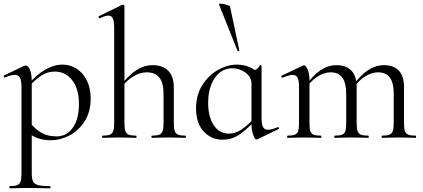

<svg xmlns="http://www.w3.org/2000/svg" viewBox="-22 -751 2305 1046"><path d="M32 263Q59 263 72 257.5Q85 252 90 238Q95 224 95 194V-276Q95 -312 87 -327.5Q79 -343 59 -343Q37 -343 6 -329L4 -328Q0 -328 -1.5 -333Q-3 -338 0 -340L111 -393Q113 -394 118 -394Q132 -394 141.5 -370.5Q151 -347 151 -305V194Q151 224 158.5 238Q166 252 186.5 257.5Q207 263 251 263Q253 263 253 269Q253 275 251 275Q217 275 197 274L124 273L69 274Q55 275 32 275Q29 275 29 269Q29 263 32 263ZM125 -30 139 -85Q170 -47 203.5 -27.5Q237 -8 287 -8Q340 -8 374 -54.5Q408 -101 408 -184Q408 -268 371 -314.5Q334 -361 277 -361Q237 -361 204.5 -340Q172 -319 134 -278L126 -286Q177 -344 224 -371.5Q271 -399 319 -399Q360 -399 395 -377Q430 -355 451 -313Q472 -271 472 -215Q472 -140 438 -88.5Q404 -37 354.5 -12Q305 13 257 13Q218 13 189 3.5Q160 -6 125 -30Z M537 -12Q564 -12 577 -17.5Q590 -23 595 -37.5Q600 -52 600 -81V-598Q600 -634 593 -650Q586 -666 568 -666Q553 -666 522 -652L520 -651Q517 -651 515 -656Q513 -661 517 -663L644 -725H647Q651 -725 653.5 -722.5Q656 -720 656 -717V-81Q656 -51 661 -37Q666 -23 679 -17.5Q692 -12 719 -12Q722 -12 722 -6Q722 0 719 0Q696 0 682 -1L628 -2L574 -1Q560 0 537 0Q534 0 534 -6Q534 -12 537 -12ZM806 -12Q833 -12 846 -17.5Q859 -23 864 -37.5Q869 -52 869 -81V-240Q869 -299 846.5 -328Q824 -357 777 -357Q740 -357 702 -333.5Q664 -310 637 -270L633 -282Q678 -341 720.5 -368.5Q763 -396 810 -396Q865 -396 895 -365Q925 -334 925 -275V-81Q925 -51 930 -37Q935 -23 948 -17.5Q961 -12 988 -12Q991 -12 991 -6Q991 0 988 0Q965 0 951 -1L897 -2L843 -1Q829 0 806 0Q803 0 803 -6Q803 -12 806 -12Z M1046 -161Q1046 -233 1080 -287Q1114 -341 1165.5 -370Q1217 -399 1269 -399Q1304 -399 1336 -386Q1368 -373 1388 -350L1348 -294Q1348 -331 1316 -355Q1284 -379 1244 -379Q1185 -379 1148.5 -326.5Q1112 -274 1112 -190Q1112 -115 1142.5 -69Q1173 -23 1224 -23Q1262 -23 1295.5 -46.5Q1329 -70 1364 -107L1372 -100Q1328 -50 1285.5 -20Q1243 10 1190 10Q1129 10 1087.5 -35Q1046 -80 1046 -161ZM1348 -80V-361Q1368 -369 1377 -375Q1386 -381 1394 -395Q1395 -397 1399 -395.5Q1403 -394 1403 -392V-107Q1403 -73 1411 -58.5Q1419 -44 1438 -44Q1455 -44 1491 -58H1493Q1497 -58 1498.5 -53.5Q1500 -49 1496 -48L1380 8Q1378 9 1375 9Q1366 9 1357 -17Q1348 -43 1348 -80ZM1179 -731Q1192 -731 1211 -725.5Q1230 -720 1231 -716L1282 -476Q1284 -474 1278.5 -472.5Q1273 -471 1272 -474L1171 -727Q1170 -731 1179 -731Z M2060 -12Q2087 -12 2100 -17.5Q2113 -23 2118 -37.5Q2123 -52 2123 -81V-240Q2123 -299 2102 -328Q2081 -357 2037 -357Q2002 -357 1965.5 -333.5Q1929 -310 1903 -270L1899 -282Q1941 -341 1982.5 -368.5Q2024 -396 2070 -396Q2123 -396 2151 -366Q2179 -336 2179 -275V-81Q2179 -51 2184 -37Q2189 -23 2202 -17.5Q2215 -12 2242 -12Q2245 -12 2245 -6Q2245 0 2242 0Q2219 0 2205 -1L2151 -2L2097 -1Q2083 0 2060 0Q2057 0 2057 -6Q2057 -12 2060 -12ZM1802 -12Q1829 -12 1842 -17.5Q1855 -23 1859.5 -37Q1864 -51 1864 -81V-240Q1864 -299 1843 -328Q1822 -357 1779 -357Q1743 -357 1707 -333.5Q1671 -310 1645 -270L1641 -282Q1683 -341 1724.5 -368.5Q1766 -396 1811 -396Q1864 -396 1892.5 -366Q1921 -336 1921 -277V-81Q1921 -51 1926 -37Q1931 -23 1944 -17.5Q1957 -12 1984 -12Q1987 -12 1987 -6Q1987 0 1984 0Q1961 0 1947 -1L1893 -2L1838 -1Q1825 0 1802 0Q1799 0 1799 -6Q1799 -12 1802 -12ZM1545 -12Q1572 -12 1585 -17.5Q1598 -23 1602.5 -37Q1607 -51 1607 -81V-279Q1607 -313 1599 -328Q1591 -343 1572 -343Q1556 -343 1518 -328H1516Q1512 -328 1510.5 -332.5Q1509 -337 1513 -339L1629 -394Q1631 -395 1635 -395Q1644 -395 1654 -372Q1664 -349 1664 -313V-81Q1664 -51 1668.5 -37Q1673 -23 1686 -17.5Q1699 -12 1726 -12Q1729 -12 1729 -6Q1729 0 1726 0Q1703 0 1690 -1L1636 -2L1581 -1Q1568 0 1545 0Q1542 0 1542 -6Q1542 -12 1545 -12Z"/></svg>

Font: Cormorant Infant
Style: Regular
Weight: 400
Designer: Christian Thalmann (Catharsis Fonts)
Foundry: Catharsis Fonts
Version: Version 4.000